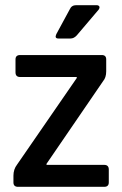

<svg xmlns="http://www.w3.org/2000/svg" viewBox="-20 -723 472 743"><path d="M275 -703H353Q361 -703 364 -698.5Q367 -694 362 -686L277 -586Q266 -574 253 -574H206Q190 -574 198 -591L250 -687Q257 -703 275 -703ZM32 -17V-43Q32 -68 46 -86L277 -421V-425H58Q40 -425 40 -443V-493Q40 -510 58 -510H374Q391 -510 391 -493V-447Q391 -423 379 -409L160 -89V-85H383Q401 -85 401 -67V-17Q401 0 383 0H50Q32 0 32 -17Z"/></svg>

Font: Rajdhani SemiBold
Style: Regular
Weight: 600
Designer: Satya Rajpurohit, Jyotish Sonowal
Foundry: Indian Type Foundry
Version: Version 1.201 February 1, 2022